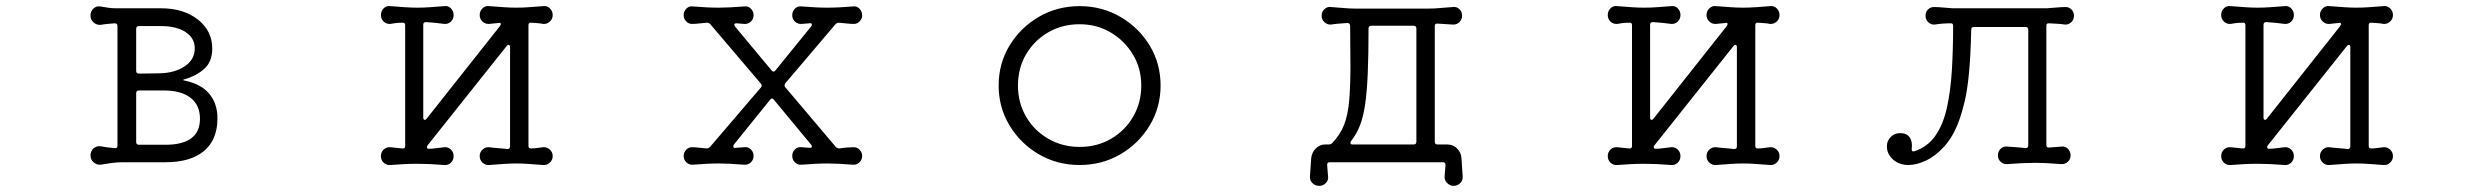

<svg xmlns="http://www.w3.org/2000/svg" viewBox="-20 -526 8040 626"><path d="M308 11Q295 12 285 3Q275 -6 275 -19Q275 -33 285 -42Q295 -51 308 -49Q329 -45 354 -43H356Q363 -43 363 -51V-441Q363 -450 354 -450Q342 -449 330.5 -448Q319 -447 308 -445Q295 -444 285 -453Q275 -462 275 -475Q275 -489 284.5 -498Q294 -507 307 -505Q319 -503 331.5 -501Q344 -499 357 -499H505Q579 -499 625.5 -462Q672 -425 672 -368Q672 -325 646.5 -302Q621 -279 583 -268Q571 -265 583 -263Q636 -252 662.5 -220Q689 -188 689 -140Q689 -71 645.5 -34Q602 3 519 3H379Q362 3 343.5 5.5Q325 8 308 11ZM433 -286 500 -287Q550 -288 582.5 -310Q615 -332 615 -368Q615 -402 585 -421.5Q555 -441 505 -441H433Q424 -441 424 -432V-295Q424 -286 433 -286ZM433 -54H519Q632 -54 632 -139Q632 -183 601.5 -207Q571 -231 514 -231H433Q424 -231 424 -222V-63Q424 -54 433 -54Z M1253 12Q1240 13 1231 4.5Q1222 -4 1222 -17Q1222 -30 1231 -38.5Q1240 -47 1253 -46Q1262 -45 1272 -44Q1282 -43 1292 -42H1294Q1301 -42 1301 -50V-444Q1301 -452 1294 -452Q1283 -452 1273 -451Q1263 -450 1253 -448Q1240 -447 1231 -455.5Q1222 -464 1222 -477Q1222 -490 1231 -499Q1240 -508 1253 -506Q1279 -504 1300 -502.5Q1321 -501 1341 -501Q1361 -501 1382 -502.5Q1403 -504 1429 -506Q1441 -508 1450 -499Q1459 -490 1459 -477Q1459 -464 1450 -455.5Q1441 -447 1429 -448Q1415 -450 1399.5 -451.5Q1384 -453 1369 -454Q1360 -454 1360 -445V-143Q1360 -137 1363.5 -135.5Q1367 -134 1371 -139L1610 -441Q1613 -446 1613 -447Q1613 -453 1604 -451L1575 -448Q1563 -447 1553.5 -455.5Q1544 -464 1544 -477Q1544 -490 1553.5 -499Q1563 -508 1575 -506Q1602 -504 1623 -502.5Q1644 -501 1663 -501Q1683 -501 1704 -502.5Q1725 -504 1751 -506Q1763 -508 1772.5 -499Q1782 -490 1782 -477Q1782 -464 1772.5 -455.5Q1763 -447 1751 -448Q1742 -450 1732.5 -450.5Q1723 -451 1712 -452H1710Q1703 -452 1703 -444V-50Q1703 -42 1711 -42Q1722 -42 1731.5 -43.5Q1741 -45 1751 -46Q1763 -47 1772.5 -38.5Q1782 -30 1782 -17Q1782 -4 1772.5 4.5Q1763 13 1751 12Q1725 10 1704 8.5Q1683 7 1663 7Q1644 7 1622.5 8.5Q1601 10 1575 12Q1563 13 1553.5 4.5Q1544 -4 1544 -17Q1544 -30 1553.5 -38.5Q1563 -47 1575 -46Q1589 -44 1604 -43Q1619 -42 1634 -40Q1643 -40 1643 -49V-372Q1643 -378 1639.5 -379.5Q1636 -381 1632 -376L1374 -52Q1372 -50 1372 -46Q1372 -41 1378 -41Q1391 -41 1404 -43Q1417 -45 1429 -46Q1441 -47 1450 -38.5Q1459 -30 1459 -17Q1459 -4 1450 4.5Q1441 13 1429 12Q1404 10 1382.5 9Q1361 8 1341 8Q1320 8 1299 9Q1278 10 1253 12Z M2239 11Q2227 12 2218 3.5Q2209 -5 2209 -18Q2209 -29 2217 -37.5Q2225 -46 2236 -46Q2247 -46 2259 -44.5Q2271 -43 2284 -42Q2290 -42 2295 -47L2461 -241Q2466 -247 2461 -253L2296 -447Q2291 -452 2285 -452Q2272 -451 2259.5 -449.5Q2247 -448 2236 -448Q2225 -448 2217 -456.5Q2209 -465 2209 -476Q2209 -489 2218 -498Q2227 -507 2239 -505Q2265 -503 2284.5 -502Q2304 -501 2323 -501Q2341 -501 2360.5 -502Q2380 -503 2406 -505Q2419 -507 2428 -498Q2437 -489 2437 -476Q2437 -464 2428 -455.5Q2419 -447 2406 -448L2382 -450H2380Q2376 -450 2374.5 -447Q2373 -444 2377 -439L2496 -296Q2502 -289 2508 -296L2624 -439Q2627 -442 2627 -445Q2627 -452 2619 -450L2594 -448Q2581 -447 2572 -455.5Q2563 -464 2563 -476Q2563 -489 2572 -498Q2581 -507 2594 -505Q2620 -503 2639.5 -502Q2659 -501 2678 -501Q2696 -501 2715.5 -502Q2735 -503 2761 -505Q2773 -507 2782 -498Q2791 -489 2791 -476Q2791 -465 2783 -456.5Q2775 -448 2764 -448Q2753 -448 2740.5 -449.5Q2728 -451 2715 -452Q2709 -452 2704 -447L2540 -254Q2536 -248 2540 -242L2705 -47Q2710 -42 2717 -42Q2729 -44 2741 -45Q2753 -46 2764 -46Q2775 -46 2783 -37.5Q2791 -29 2791 -18Q2791 -5 2782 3.5Q2773 12 2761 11Q2735 9 2715.5 8Q2696 7 2678 7Q2659 7 2639.5 8Q2620 9 2594 11Q2581 12 2572 3.5Q2563 -5 2563 -18Q2563 -30 2572 -39Q2581 -48 2594 -46L2619 -44H2621Q2626 -44 2627 -47.5Q2628 -51 2624 -55L2503 -201Q2497 -209 2491 -201L2373 -55Q2371 -53 2371 -49Q2371 -42 2379 -44L2406 -46Q2419 -48 2428 -39Q2437 -30 2437 -18Q2437 -5 2428 3.5Q2419 12 2406 11Q2380 9 2360.5 8Q2341 7 2323 7Q2304 7 2284.5 8Q2265 9 2239 11Z M3500 12Q3427 12 3367 -23Q3307 -58 3271.5 -117Q3236 -176 3236 -247Q3236 -319 3271.5 -377.5Q3307 -436 3367 -471Q3427 -506 3500 -506Q3573 -506 3633 -471Q3693 -436 3728.5 -377.5Q3764 -319 3764 -247Q3764 -176 3728.5 -117Q3693 -58 3633 -23Q3573 12 3500 12ZM3500 -47Q3557 -47 3602.5 -73.5Q3648 -100 3674.5 -145.5Q3701 -191 3701 -247Q3701 -303 3674 -348Q3647 -393 3601.5 -420Q3556 -447 3500 -447Q3443 -447 3397.5 -420.5Q3352 -394 3325.5 -349Q3299 -304 3299 -247Q3299 -191 3325.5 -145.5Q3352 -100 3398 -73.5Q3444 -47 3500 -47Z M4281 80Q4268 80 4259 71Q4250 62 4251 49L4255 -10Q4257 -29 4270 -42Q4283 -55 4301 -55H4312Q4318 -55 4323 -59Q4350 -87 4362.5 -119.5Q4375 -152 4379 -199Q4383 -246 4383 -315Q4383 -342 4382.5 -373.5Q4382 -405 4382 -441Q4382 -451 4373 -451Q4360 -450 4346 -449Q4332 -448 4320 -446Q4308 -445 4298.5 -453.5Q4289 -462 4289 -475Q4289 -488 4298.5 -496.5Q4308 -505 4320 -503Q4338 -502 4359 -500Q4380 -498 4399 -498H4637Q4657 -498 4677.5 -500Q4698 -502 4716 -503Q4729 -505 4738 -496.5Q4747 -488 4747 -475Q4747 -462 4738 -453.5Q4729 -445 4716 -446L4667 -449H4665Q4658 -449 4658 -441V-64Q4658 -55 4667 -55H4699Q4717 -55 4730.5 -42Q4744 -29 4745 -10L4749 49Q4750 62 4741 71Q4732 80 4720 80Q4707 80 4698 70.5Q4689 61 4690 49L4693 12Q4693 3 4685 3H4315Q4307 3 4307 12L4310 49Q4312 61 4303 70.5Q4294 80 4281 80ZM4390 -55H4589Q4598 -55 4598 -64V-433Q4598 -442 4589 -442H4451Q4442 -442 4442 -433Q4442 -348 4439.5 -288Q4437 -228 4431 -186.5Q4425 -145 4414 -117Q4403 -89 4385 -66Q4383 -64 4383 -60Q4383 -55 4390 -55Z M5253 12Q5240 13 5231 4.5Q5222 -4 5222 -17Q5222 -30 5231 -38.5Q5240 -47 5253 -46Q5262 -45 5272 -44Q5282 -43 5292 -42H5294Q5301 -42 5301 -50V-444Q5301 -452 5294 -452Q5283 -452 5273 -451Q5263 -450 5253 -448Q5240 -447 5231 -455.5Q5222 -464 5222 -477Q5222 -490 5231 -499Q5240 -508 5253 -506Q5279 -504 5300 -502.5Q5321 -501 5341 -501Q5361 -501 5382 -502.5Q5403 -504 5429 -506Q5441 -508 5450 -499Q5459 -490 5459 -477Q5459 -464 5450 -455.5Q5441 -447 5429 -448Q5415 -450 5399.5 -451.5Q5384 -453 5369 -454Q5360 -454 5360 -445V-143Q5360 -137 5363.5 -135.5Q5367 -134 5371 -139L5610 -441Q5613 -446 5613 -447Q5613 -453 5604 -451L5575 -448Q5563 -447 5553.5 -455.5Q5544 -464 5544 -477Q5544 -490 5553.5 -499Q5563 -508 5575 -506Q5602 -504 5623 -502.5Q5644 -501 5663 -501Q5683 -501 5704 -502.5Q5725 -504 5751 -506Q5763 -508 5772.5 -499Q5782 -490 5782 -477Q5782 -464 5772.5 -455.5Q5763 -447 5751 -448Q5742 -450 5732.5 -450.5Q5723 -451 5712 -452H5710Q5703 -452 5703 -444V-50Q5703 -42 5711 -42Q5722 -42 5731.5 -43.5Q5741 -45 5751 -46Q5763 -47 5772.5 -38.5Q5782 -30 5782 -17Q5782 -4 5772.5 4.5Q5763 13 5751 12Q5725 10 5704 8.5Q5683 7 5663 7Q5644 7 5622.5 8.5Q5601 10 5575 12Q5563 13 5553.5 4.5Q5544 -4 5544 -17Q5544 -30 5553.5 -38.5Q5563 -47 5575 -46Q5589 -44 5604 -43Q5619 -42 5634 -40Q5643 -40 5643 -49V-372Q5643 -378 5639.5 -379.5Q5636 -381 5632 -376L5374 -52Q5372 -50 5372 -46Q5372 -41 5378 -41Q5391 -41 5404 -43Q5417 -45 5429 -46Q5441 -47 5450 -38.5Q5459 -30 5459 -17Q5459 -4 5450 4.5Q5441 13 5429 12Q5404 10 5382.5 9Q5361 8 5341 8Q5320 8 5299 9Q5278 10 5253 12Z M6202 12Q6172 12 6152 -6Q6132 -24 6132 -49Q6132 -67 6144.5 -79.5Q6157 -92 6175 -92Q6197 -92 6206.5 -78Q6216 -64 6213 -41V-39Q6213 -30 6222 -33Q6265 -47 6290.5 -84Q6316 -121 6328 -176Q6340 -231 6344 -298.5Q6348 -366 6348 -442Q6348 -450 6341 -450Q6327 -450 6314 -449Q6301 -448 6288 -446Q6276 -445 6267 -453.5Q6258 -462 6258 -475Q6258 -487 6266 -495Q6274 -503 6285 -503Q6299 -503 6315 -501.5Q6331 -500 6347 -499H6653Q6669 -500 6685.5 -501.5Q6702 -503 6715 -503Q6726 -503 6734 -495Q6742 -487 6742 -475Q6742 -462 6733 -453.5Q6724 -445 6712 -446Q6700 -448 6687.5 -448.5Q6675 -449 6661 -450H6659Q6652 -450 6652 -442V-53Q6652 -44 6661 -45L6700 -48Q6713 -50 6722 -41Q6731 -32 6731 -19Q6731 -7 6722 1.5Q6713 10 6700 9Q6674 7 6653.5 6Q6633 5 6613 5Q6593 5 6572 6Q6551 7 6525 9Q6512 10 6503 1.5Q6494 -7 6494 -19Q6494 -32 6503 -41Q6512 -50 6525 -48Q6539 -47 6554 -46Q6569 -45 6584 -43Q6593 -43 6593 -52V-429Q6593 -438 6584 -438H6416Q6407 -438 6407 -429Q6405 -341 6399.5 -285.5Q6394 -230 6385.5 -194.5Q6377 -159 6366 -129Q6348 -81 6320 -49.5Q6292 -18 6260.5 -3Q6229 12 6202 12Z M7253 12Q7240 13 7231 4.5Q7222 -4 7222 -17Q7222 -30 7231 -38.5Q7240 -47 7253 -46Q7262 -45 7272 -44Q7282 -43 7292 -42H7294Q7301 -42 7301 -50V-444Q7301 -452 7294 -452Q7283 -452 7273 -451Q7263 -450 7253 -448Q7240 -447 7231 -455.5Q7222 -464 7222 -477Q7222 -490 7231 -499Q7240 -508 7253 -506Q7279 -504 7300 -502.5Q7321 -501 7341 -501Q7361 -501 7382 -502.5Q7403 -504 7429 -506Q7441 -508 7450 -499Q7459 -490 7459 -477Q7459 -464 7450 -455.5Q7441 -447 7429 -448Q7415 -450 7399.5 -451.5Q7384 -453 7369 -454Q7360 -454 7360 -445V-143Q7360 -137 7363.5 -135.5Q7367 -134 7371 -139L7610 -441Q7613 -446 7613 -447Q7613 -453 7604 -451L7575 -448Q7563 -447 7553.5 -455.5Q7544 -464 7544 -477Q7544 -490 7553.5 -499Q7563 -508 7575 -506Q7602 -504 7623 -502.5Q7644 -501 7663 -501Q7683 -501 7704 -502.5Q7725 -504 7751 -506Q7763 -508 7772.5 -499Q7782 -490 7782 -477Q7782 -464 7772.5 -455.5Q7763 -447 7751 -448Q7742 -450 7732.5 -450.5Q7723 -451 7712 -452H7710Q7703 -452 7703 -444V-50Q7703 -42 7711 -42Q7722 -42 7731.5 -43.5Q7741 -45 7751 -46Q7763 -47 7772.5 -38.5Q7782 -30 7782 -17Q7782 -4 7772.5 4.5Q7763 13 7751 12Q7725 10 7704 8.5Q7683 7 7663 7Q7644 7 7622.5 8.5Q7601 10 7575 12Q7563 13 7553.5 4.5Q7544 -4 7544 -17Q7544 -30 7553.5 -38.5Q7563 -47 7575 -46Q7589 -44 7604 -43Q7619 -42 7634 -40Q7643 -40 7643 -49V-372Q7643 -378 7639.5 -379.5Q7636 -381 7632 -376L7374 -52Q7372 -50 7372 -46Q7372 -41 7378 -41Q7391 -41 7404 -43Q7417 -45 7429 -46Q7441 -47 7450 -38.5Q7459 -30 7459 -17Q7459 -4 7450 4.5Q7441 13 7429 12Q7404 10 7382.5 9Q7361 8 7341 8Q7320 8 7299 9Q7278 10 7253 12Z"/></svg>

Font: Kiwi Maru Light
Style: Regular
Weight: 300
Designer: Hiroki-Chan
Version: Version 1.100